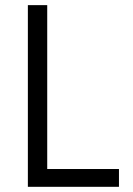

<svg xmlns="http://www.w3.org/2000/svg" viewBox="-20 -720 511 740"><path d="M87.4 -700.2H162V-68.6H438.5V0H87.4Z"/></svg>

Font: DavidDev Light
Style: Regular
Weight: 300
Designer: David.dev
Foundry: David.dev
Version: Version 1.001;FEAKit 1.0